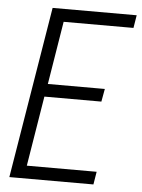

<svg xmlns="http://www.w3.org/2000/svg" viewBox="-53 -777 605 819"><g transform="rotate(5 250.0 -367.5)"><path d="M18 0 139 -735H499L490 -680H191L147 -410H391L381 -355H137L88 -55H387L378 0Z"/></g></svg>

Font: Iosevka Light
Style: Italic
Weight: 300
Italic angle: -9°
Monospace: yes
Designer: Belleve Invis
Foundry: Belleve Invis
Version: Version 32.5.0; ttfautohint (v1.8.4)